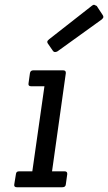

<svg xmlns="http://www.w3.org/2000/svg" viewBox="-20 -788 455 808"><path d="M242 0H51Q38 0 40 -12L47 -55Q48 -67 60 -67H116L167 -425H111Q98 -425 100 -437L106 -480Q108 -492 120 -492H246Q258 -492 257 -480L199 -67H252Q264 -67 263 -55L257 -12Q256 0 242 0ZM222 -572Q217 -569 211.5 -569Q206 -569 202 -575L182 -604Q179 -607 179 -612Q179 -617 187 -623L367 -764Q372 -768 376 -768L387 -763L412 -725Q415 -721 415 -716.5Q415 -712 408 -706Z"/></svg>

Font: Sanchez
Style: Italic
Weight: 400
Designer: Daniel Hernández
Foundry: LatinoType
Version: Version 1.001